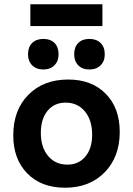

<svg xmlns="http://www.w3.org/2000/svg" viewBox="-20 -868 622 898"><path d="M122 -746V-848H459V-746ZM327 -614Q327 -648 346 -667Q365 -686 398 -686Q431 -686 450.5 -667Q470 -648 470 -614Q470 -582 450.5 -562.5Q431 -543 398 -543Q365 -543 346 -562.5Q327 -582 327 -614ZM183 -543Q150 -543 130.5 -562.5Q111 -582 111 -614Q111 -648 130.5 -667Q150 -686 183 -686Q216 -686 235 -667Q254 -648 254 -614Q254 -582 234.5 -562.5Q215 -543 183 -543ZM284 10Q173 10 107.5 -57Q42 -124 42 -235Q42 -353 112.5 -424.5Q183 -496 299 -496Q409 -496 474.5 -429.5Q540 -363 540 -251Q540 -134 469.5 -62Q399 10 284 10ZM295 -98Q348 -98 379.5 -136Q411 -174 411 -238Q411 -306 377 -347Q343 -388 287 -388Q234 -388 202.5 -350Q171 -312 171 -246Q171 -179 205 -138.5Q239 -98 295 -98Z"/></svg>

Font: Cantarell
Style: Bold
Weight: 700
Designer: Dave Crossland, Nikolaus Waxweiler, Florian Fecher, Jacques Le Bailly, Eben Sorkin, Alexei Vanyashin, Alexios Zavras, Em
Version: Version 0.303